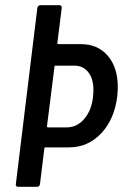

<svg xmlns="http://www.w3.org/2000/svg" viewBox="-20 -720 477 740"><path d="M434 -384Q434 -373 432 -349Q421 -260 370 -206Q319 -152 246 -152H155Q151 -152 151 -148L134 -10Q132 0 123 0H49Q45 0 42.5 -3Q40 -6 41 -10L124 -690Q125 -694 128 -697Q131 -700 135 -700H209Q218 -700 218 -690L201 -554Q201 -550 204 -550H291Q357 -550 395.5 -505Q434 -460 434 -384ZM340 -374Q340 -417 320 -442Q300 -467 266 -467H194Q190 -467 190 -463L161 -233Q161 -229 165 -229H237Q281 -229 310.5 -269Q340 -309 340 -374Z"/></svg>

Font: Barlow Condensed Medium
Style: Italic
Weight: 500
Width: 3
Italic angle: -7°
Designer: Jeremy Tribby
Foundry: Tribby Type
Version: Version 1.408